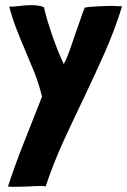

<svg xmlns="http://www.w3.org/2000/svg" viewBox="-20 -718 490 740"><path d="M433.6 -694.3Q423.8 -695.3 412.1 -695.3Q385.7 -695.3 355.5 -693.4Q325.2 -692.4 306.6 -688.5Q297.9 -668 288.1 -637.7Q278.3 -608.4 266.6 -577.1Q256.8 -545.9 246.1 -517.6Q236.3 -489.3 225.6 -470.7Q216.8 -490.2 205.1 -517.6Q194.3 -545.9 182.6 -577.1Q172.9 -608.4 163.1 -637.7Q154.3 -668 149.4 -690.4Q137.7 -695.3 126 -696.3Q114.3 -698.2 101.6 -698.2Q80.1 -698.2 57.6 -695.3Q36.1 -692.4 15.6 -692.4Q26.4 -650.4 43 -607.4Q59.6 -564.5 78.1 -521.5Q96.7 -477.5 114.3 -434.6Q130.9 -390.6 141.6 -346.7Q141.6 -346.7 141.6 -344.7Q107.4 -256.8 72.3 -168.9Q37.1 -80.1 10.7 1Q11.7 1 12.7 1Q18.6 2 25.4 2Q31.2 2 37.1 2Q59.6 2 85 1Q110.4 -1 130.9 -1Q137.7 -1 143.6 -1Q150.4 -1 156.2 0Q185.5 -87.9 224.6 -173.8Q263.7 -258.8 304.7 -343.8Q345.7 -429.7 383.8 -515.6Q421.9 -601.6 450.2 -692.4Q450.2 -692.4 450.2 -693.4Q444.3 -694.3 433.6 -694.3Z"/></svg>

Font: Londrina Solid
Style: NNS
Weight: 400
Designer: Marcelo Magalhaes
Version: Version 1.002